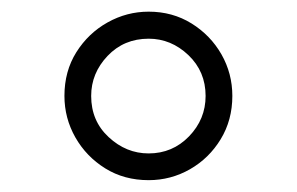

<svg xmlns="http://www.w3.org/2000/svg" viewBox="-20 -720 504 326"><path d="M232.4 -414.1Q190.9 -414.1 158.7 -434.1Q126.5 -454.1 107.9 -486.8Q89.4 -519.5 89.4 -557.1Q89.4 -599.1 109.6 -631.3Q129.9 -663.6 162.6 -681.9Q195.3 -700.2 232.4 -700.2Q272.9 -700.2 305.2 -680.2Q337.4 -660.2 356 -627.7Q374.5 -595.2 374.5 -557.1Q374.5 -516.1 354.7 -483.6Q335 -451.2 302.5 -432.6Q270 -414.1 232.4 -414.1ZM232.4 -459.5Q272.9 -459.5 301 -488.5Q329.1 -517.6 329.1 -557.1Q329.1 -598.6 299.8 -626.5Q270.5 -654.3 232.4 -654.3Q190.4 -654.3 162.6 -625Q134.8 -595.7 134.8 -557.1Q134.8 -514.6 164.6 -487.1Q194.3 -459.5 232.4 -459.5Z"/></svg>

Font: Acari Sans
Style: Regular
Weight: 400
Designer: Alfredo Marco Pradil and Stefan Peev
Foundry: Hanken Design Co.
Version: Version 1.045;February 4, 2021;FontCreator 13.0.0.2655 64-bi